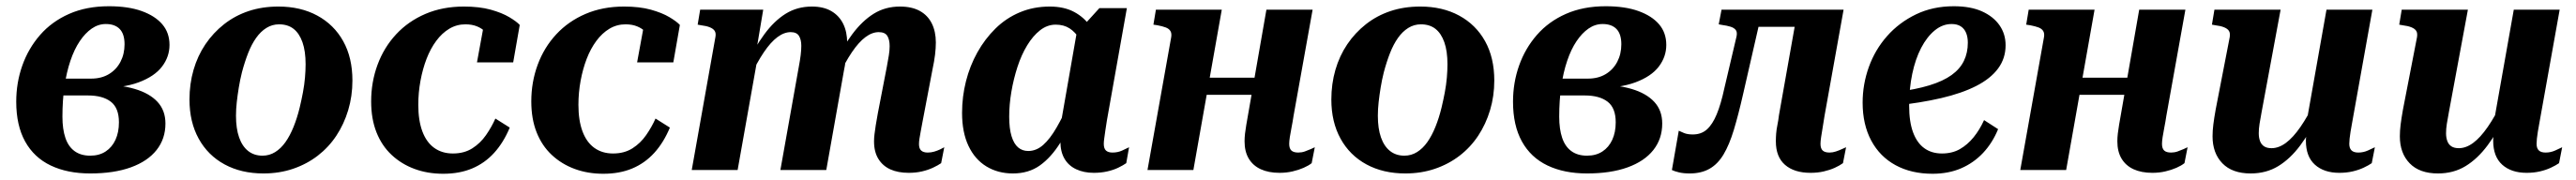

<svg xmlns="http://www.w3.org/2000/svg" viewBox="-20 -545 8253 577"><path d="M269 -46Q298 -46 318.5 -59.5Q339 -73 350 -97Q361 -121 361 -153Q361 -199 335 -219Q309 -239 262 -239H119L130 -293H272Q305 -293 329 -307.5Q353 -322 366 -347Q379 -372 379 -403Q379 -436 363.5 -452Q348 -468 319 -468Q295 -468 274 -453.5Q253 -439 235.5 -413Q218 -387 205.5 -350Q193 -313 186.5 -268Q180 -223 180 -171Q180 -131 189.5 -103Q199 -75 219 -60.5Q239 -46 269 -46ZM329 -525Q391 -525 434 -509.5Q477 -494 500 -467Q523 -440 523 -401Q523 -363 499 -331.5Q475 -300 424 -281Q373 -262 291 -262L330 -283L324 -252L298 -274Q364 -274 411.5 -260Q459 -246 484.5 -218.5Q510 -191 510 -149Q510 -100 481.5 -64Q453 -28 399 -8.5Q345 11 269 11Q196 11 142.5 -14.5Q89 -40 60.5 -91.5Q32 -143 32 -219Q32 -280 51.5 -335Q71 -390 108.5 -433Q146 -476 201.5 -500.5Q257 -525 329 -525Z M940 -200Q946 -225 950.5 -249Q955 -273 957 -296Q959 -319 959 -339Q959 -381 949 -409.5Q939 -438 920.5 -452.5Q902 -467 874 -467Q852 -467 833.5 -455.5Q815 -444 800.5 -423.5Q786 -403 775 -375Q764 -347 755 -313Q749 -289 745 -264.5Q741 -240 738.5 -217.5Q736 -195 736 -174Q736 -133 746 -104.5Q756 -76 775 -61Q794 -46 821 -46Q843 -46 861.5 -57.5Q880 -69 894.5 -89.5Q909 -110 920.5 -138.5Q932 -167 940 -200ZM587 -226Q587 -276 600 -321Q613 -366 638 -403Q663 -440 698 -467.5Q733 -495 776.5 -509.5Q820 -524 872 -524Q943 -524 996.5 -495Q1050 -466 1079.5 -413Q1109 -360 1109 -287Q1109 -237 1095.5 -192Q1082 -147 1057.5 -110Q1033 -73 998 -46Q963 -19 919 -4Q875 11 824 11Q753 11 699.5 -18Q646 -47 616.5 -100.5Q587 -154 587 -226Z M1431 -53Q1467 -53 1493 -69.5Q1519 -86 1537 -112Q1555 -138 1567 -165L1613 -136Q1593 -88 1563 -55Q1533 -22 1492.5 -5Q1452 12 1400 12Q1350 12 1308 -3.5Q1266 -19 1234.5 -48.5Q1203 -78 1186 -121Q1169 -164 1169 -220Q1169 -282 1189.5 -337.5Q1210 -393 1249 -435Q1288 -477 1343 -500.5Q1398 -524 1466 -524Q1516 -524 1552 -514Q1588 -504 1611.5 -490Q1635 -476 1645 -465L1624 -345H1508L1530 -465Q1540 -463 1546.5 -458Q1553 -453 1556.5 -446Q1560 -439 1559 -431Q1558 -423 1553 -415Q1547 -431 1535.5 -442.5Q1524 -454 1508 -460.5Q1492 -467 1471 -467Q1443 -467 1419.5 -453Q1396 -439 1377.5 -414Q1359 -389 1346.5 -356.5Q1334 -324 1327 -286Q1320 -248 1320 -209Q1320 -159 1333 -124Q1346 -89 1371 -71Q1396 -53 1431 -53Z M1944 -53Q1980 -53 2006 -69.5Q2032 -86 2050 -112Q2068 -138 2080 -165L2126 -136Q2106 -88 2076 -55Q2046 -22 2005.5 -5Q1965 12 1913 12Q1863 12 1821 -3.5Q1779 -19 1747.5 -48.5Q1716 -78 1699 -121Q1682 -164 1682 -220Q1682 -282 1702.5 -337.5Q1723 -393 1762 -435Q1801 -477 1856 -500.5Q1911 -524 1979 -524Q2029 -524 2065 -514Q2101 -504 2124.5 -490Q2148 -476 2158 -465L2137 -345H2021L2043 -465Q2053 -463 2059.5 -458Q2066 -453 2069.5 -446Q2073 -439 2072 -431Q2071 -423 2066 -415Q2060 -431 2048.5 -442.5Q2037 -454 2021 -460.5Q2005 -467 1984 -467Q1956 -467 1932.5 -453Q1909 -439 1890.5 -414Q1872 -389 1859.5 -356.5Q1847 -324 1840 -286Q1833 -248 1833 -209Q1833 -159 1846 -124Q1859 -89 1884 -71Q1909 -53 1944 -53Z M2196 0H2343L2409 -371H2401L2425 -514H2223L2215 -466L2226 -464Q2243 -462 2254 -457.5Q2265 -453 2269.5 -446Q2274 -439 2272 -427ZM2935 -153 2967 -321Q2973 -349 2975.5 -370Q2978 -391 2978 -409Q2978 -444 2965 -470Q2952 -496 2926.5 -510Q2901 -524 2863 -524Q2816 -524 2779 -501Q2742 -478 2710 -435Q2678 -392 2648 -331L2664 -296Q2687 -345 2709 -377.5Q2731 -410 2752.5 -426Q2774 -442 2795 -442Q2815 -442 2822.5 -430Q2830 -418 2830 -397Q2830 -384 2827.5 -368Q2825 -352 2821 -331L2792 -181Q2788 -160 2785.5 -143.5Q2783 -127 2781.5 -115Q2780 -103 2780 -92Q2780 -58 2794 -35.5Q2808 -13 2832.5 -2Q2857 9 2891 9Q2914 9 2933.5 4.5Q2953 0 2969 -7.5Q2985 -15 2995 -22L3005 -73Q3000 -70 2991.5 -66Q2983 -62 2973 -59Q2963 -56 2952 -56Q2938 -56 2931 -62.5Q2924 -69 2924 -83Q2924 -91 2925.5 -100.5Q2927 -110 2929.5 -123.5Q2932 -137 2935 -153ZM2480 0H2627L2684 -321Q2687 -335 2688.5 -347.5Q2690 -360 2691.5 -370.5Q2693 -381 2693.5 -390Q2694 -399 2694 -407Q2694 -443 2681 -469Q2668 -495 2643 -509.5Q2618 -524 2581 -524Q2534 -524 2497 -501Q2460 -478 2428.5 -435Q2397 -392 2367 -331L2382 -296Q2405 -345 2427 -377.5Q2449 -410 2470.5 -426Q2492 -442 2513 -442Q2532 -442 2539.5 -430Q2547 -418 2547 -398Q2547 -385 2545 -368.5Q2543 -352 2539 -331Z M3503 -389 3458 -367Q3452 -398 3438.5 -420Q3425 -442 3406.5 -454Q3388 -466 3362 -466Q3335 -466 3312 -448Q3289 -430 3270.5 -399.5Q3252 -369 3239.5 -330.5Q3227 -292 3220 -251Q3213 -210 3213 -171Q3213 -133 3220.5 -108.5Q3228 -84 3241.5 -72.5Q3255 -61 3274 -61Q3300 -61 3322 -80.5Q3344 -100 3365 -136.5Q3386 -173 3408 -222L3435 -198Q3406 -134 3376.5 -87Q3347 -40 3311 -14.5Q3275 11 3225 11Q3177 11 3140 -11.5Q3103 -34 3082.5 -77.5Q3062 -121 3062 -183Q3062 -235 3074.5 -284.5Q3087 -334 3111 -377Q3135 -420 3169 -453.5Q3203 -487 3247 -505.5Q3291 -524 3343 -524Q3389 -524 3421.5 -506.5Q3454 -489 3474 -459Q3494 -429 3503 -389ZM3590 -519 3526 -159Q3523 -141 3521 -126.5Q3519 -112 3517.5 -101.5Q3516 -91 3516 -84Q3516 -69 3523 -62.5Q3530 -56 3544 -56Q3561 -56 3575 -62.5Q3589 -69 3597 -73L3588 -22Q3578 -15 3562.5 -7.5Q3547 0 3527 4.5Q3507 9 3484 9Q3452 9 3427.5 -2.5Q3403 -14 3390 -36.5Q3377 -59 3377 -92Q3377 -101 3378.5 -111Q3380 -121 3383 -135L3373 -118L3431 -450L3441 -452L3502 -519Z M3778 -241H4066L4076 -296H3789ZM3656 0H3803L3894 -514H3683L3675 -466L3688 -464Q3704 -461 3714.5 -457Q3725 -453 3729.5 -445.5Q3734 -438 3732 -426ZM4110 -84Q4110 -92 4112 -105.5Q4114 -119 4117.5 -136.5Q4121 -154 4124 -174L4185 -514H4037L3978 -176Q3975 -159 3972.5 -144.5Q3970 -130 3968.5 -117Q3967 -104 3967 -92Q3967 -59 3980.5 -36.5Q3994 -14 4019 -2.5Q4044 9 4079 9Q4101 9 4120.5 4.5Q4140 0 4156 -7Q4172 -14 4182 -22L4192 -73Q4188 -71 4179 -67Q4170 -63 4160 -59.5Q4150 -56 4139 -56Q4124 -56 4117 -62.5Q4110 -69 4110 -84Z M4598 -200Q4604 -225 4608.5 -249Q4613 -273 4615 -296Q4617 -319 4617 -339Q4617 -381 4607 -409.5Q4597 -438 4578.5 -452.5Q4560 -467 4532 -467Q4510 -467 4491.5 -455.5Q4473 -444 4458.5 -423.5Q4444 -403 4433 -375Q4422 -347 4413 -313Q4407 -289 4403 -264.5Q4399 -240 4396.5 -217.5Q4394 -195 4394 -174Q4394 -133 4404 -104.5Q4414 -76 4433 -61Q4452 -46 4479 -46Q4501 -46 4519.5 -57.5Q4538 -69 4552.5 -89.5Q4567 -110 4578.5 -138.5Q4590 -167 4598 -200ZM4245 -226Q4245 -276 4258 -321Q4271 -366 4296 -403Q4321 -440 4356 -467.5Q4391 -495 4434.5 -509.5Q4478 -524 4530 -524Q4601 -524 4654.5 -495Q4708 -466 4737.5 -413Q4767 -360 4767 -287Q4767 -237 4753.5 -192Q4740 -147 4715.5 -110Q4691 -73 4656 -46Q4621 -19 4577 -4Q4533 11 4482 11Q4411 11 4357.5 -18Q4304 -47 4274.5 -100.5Q4245 -154 4245 -226Z M5064 -46Q5093 -46 5113.5 -59.5Q5134 -73 5145 -97Q5156 -121 5156 -153Q5156 -199 5130 -219Q5104 -239 5057 -239H4914L4925 -293H5067Q5100 -293 5124 -307.5Q5148 -322 5161 -347Q5174 -372 5174 -403Q5174 -436 5158.5 -452Q5143 -468 5114 -468Q5090 -468 5069 -453.5Q5048 -439 5030.5 -413Q5013 -387 5000.5 -350Q4988 -313 4981.5 -268Q4975 -223 4975 -171Q4975 -131 4984.5 -103Q4994 -75 5014 -60.5Q5034 -46 5064 -46ZM5124 -525Q5186 -525 5229 -509.5Q5272 -494 5295 -467Q5318 -440 5318 -401Q5318 -363 5294 -331.5Q5270 -300 5219 -281Q5168 -262 5086 -262L5125 -283L5119 -252L5093 -274Q5159 -274 5206.5 -260Q5254 -246 5279.5 -218.5Q5305 -191 5305 -149Q5305 -100 5276.5 -64Q5248 -28 5194 -8.5Q5140 11 5064 11Q4991 11 4937.5 -14.5Q4884 -40 4855.5 -91.5Q4827 -143 4827 -219Q4827 -280 4846.5 -335Q4866 -390 4903.5 -433Q4941 -476 4996.5 -500.5Q5052 -525 5124 -525Z M5504 -262Q5493 -211 5479.5 -178.5Q5466 -146 5448 -130Q5430 -114 5403 -114Q5386 -114 5375 -118.5Q5364 -123 5358 -126L5336 0Q5344 4 5358.5 7.5Q5373 11 5393 11Q5430 11 5456.5 -4Q5483 -19 5501.5 -50Q5520 -81 5534.5 -129Q5549 -177 5564 -243L5626 -514H5495L5486 -467L5497 -465Q5512 -463 5523.5 -459.5Q5535 -456 5540.5 -449Q5546 -442 5543 -428ZM5582 -459H5798L5811 -514H5593ZM5812 -84Q5812 -92 5814 -105.5Q5816 -119 5819 -136.5Q5822 -154 5825 -174L5886 -514H5739L5679 -176Q5677 -159 5674 -144.5Q5671 -130 5670 -117Q5669 -104 5669 -92Q5669 -42 5698.5 -16.5Q5728 9 5780 9Q5803 9 5822.5 4.5Q5842 0 5857.5 -7Q5873 -14 5884 -22L5894 -73Q5889 -71 5880.5 -67Q5872 -63 5861.5 -59.5Q5851 -56 5841 -56Q5826 -56 5819 -62.5Q5812 -69 5812 -84Z M6171 12Q6103 12 6052.5 -15.5Q6002 -43 5974.5 -94.5Q5947 -146 5947 -216Q5947 -275 5967 -330.5Q5987 -386 6025.5 -429.5Q6064 -473 6118 -499Q6172 -525 6239 -525Q6293 -525 6329.5 -508.5Q6366 -492 6385.5 -464Q6405 -436 6405 -400Q6405 -358 6381 -325.5Q6357 -293 6311 -269.5Q6265 -246 6198.5 -230.5Q6132 -215 6047 -206L6054 -250Q6117 -258 6161 -271.5Q6205 -285 6232 -304.5Q6259 -324 6271.5 -350Q6284 -376 6284 -408Q6284 -426 6278.5 -439.5Q6273 -453 6261.5 -460.5Q6250 -468 6232 -468Q6203 -468 6178 -447.5Q6153 -427 6134.5 -391.5Q6116 -356 6106 -308.5Q6096 -261 6096 -206Q6096 -155 6108.5 -121Q6121 -87 6144.5 -70Q6168 -53 6201 -53Q6234 -53 6258.5 -67Q6283 -81 6302.5 -105Q6322 -129 6336 -160L6381 -131Q6363 -87 6333 -55Q6303 -23 6262.5 -5.5Q6222 12 6171 12Z M6574 -241H6862L6872 -296H6585ZM6452 0H6599L6690 -514H6479L6471 -466L6484 -464Q6500 -461 6510.5 -457Q6521 -453 6525.5 -445.5Q6530 -438 6528 -426ZM6906 -84Q6906 -92 6908 -105.5Q6910 -119 6913.5 -136.5Q6917 -154 6920 -174L6981 -514H6833L6774 -176Q6771 -159 6768.5 -144.5Q6766 -130 6764.5 -117Q6763 -104 6763 -92Q6763 -59 6776.5 -36.5Q6790 -14 6815 -2.5Q6840 9 6875 9Q6897 9 6916.5 4.5Q6936 0 6952 -7Q6968 -14 6978 -22L6988 -73Q6984 -71 6975 -67Q6966 -63 6956 -59.5Q6946 -56 6935 -56Q6920 -56 6913 -62.5Q6906 -69 6906 -84Z M7225 -185Q7221 -164 7218.5 -148Q7216 -132 7216 -118Q7216 -104 7220 -93Q7224 -82 7233 -76Q7242 -70 7257 -70Q7280 -70 7303 -87Q7326 -104 7349.5 -138Q7373 -172 7397 -221L7412 -183Q7381 -122 7349 -79Q7317 -36 7278.5 -12.5Q7240 11 7190 11Q7131 11 7099.5 -21.5Q7068 -54 7068 -108Q7068 -126 7070.5 -146Q7073 -166 7078 -194L7123 -426Q7125 -439 7120.5 -446Q7116 -453 7105 -457.5Q7094 -462 7077 -464L7066 -466L7074 -514H7286ZM7515 -151Q7512 -135 7510 -122.5Q7508 -110 7507 -100.5Q7506 -91 7506 -84Q7506 -70 7513 -63Q7520 -56 7535 -56Q7551 -56 7565.5 -62.5Q7580 -69 7588 -73L7578 -22Q7568 -15 7552 -7.5Q7536 0 7516.5 4.5Q7497 9 7474 9Q7425 9 7396 -17Q7367 -43 7367 -94Q7367 -101 7368 -108Q7369 -115 7370 -123Q7371 -131 7373 -140L7366 -136L7433 -514H7580Z M7825 -185Q7821 -164 7818.5 -148Q7816 -132 7816 -118Q7816 -104 7820 -93Q7824 -82 7833 -76Q7842 -70 7857 -70Q7880 -70 7903 -87Q7926 -104 7949.5 -138Q7973 -172 7997 -221L8012 -183Q7981 -122 7949 -79Q7917 -36 7878.5 -12.5Q7840 11 7790 11Q7731 11 7699.5 -21.5Q7668 -54 7668 -108Q7668 -126 7670.5 -146Q7673 -166 7678 -194L7723 -426Q7725 -439 7720.5 -446Q7716 -453 7705 -457.5Q7694 -462 7677 -464L7666 -466L7674 -514H7886ZM8115 -151Q8112 -135 8110 -122.5Q8108 -110 8107 -100.5Q8106 -91 8106 -84Q8106 -70 8113 -63Q8120 -56 8135 -56Q8151 -56 8165.5 -62.5Q8180 -69 8188 -73L8178 -22Q8168 -15 8152 -7.5Q8136 0 8116.5 4.5Q8097 9 8074 9Q8025 9 7996 -17Q7967 -43 7967 -94Q7967 -101 7968 -108Q7969 -115 7970 -123Q7971 -131 7973 -140L7966 -136L8033 -514H8180Z"/></svg>

Font: Roboto Serif 72pt SemiCondensed SemiBold
Style: Italic
Weight: 600
Width: 4
Italic angle: -10°
Designer: Greg Gazdowicz
Foundry: Commercial Type
Version: Version 1.008